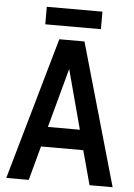

<svg xmlns="http://www.w3.org/2000/svg" viewBox="-57 -884 649 928"><g transform="rotate(5 267.0 -420.5)"><path d="M9 0 206 -690H328L525 0H413L368 -166H163L118 0ZM188 -263H343L266 -551ZM132 -756V-841H402V-756Z"/></g></svg>

Font: Radio Canada Condensed Medium
Style: Regular
Weight: 500
Width: 3
Designer: Charles Daoud, Etienne Aubert Bonn, Alexandre Saumier Demers, Jacques Le Bailly
Foundry: Radio-Canada
Version: Version 2.104; ttfautohint (v1.8.4.7-5d5b);gftools[0.9.28.de